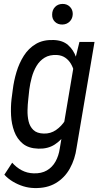

<svg xmlns="http://www.w3.org/2000/svg" viewBox="-20 -740 519 969"><path d="M380.9 -528.3H457L366.7 4.4Q358.9 63 332.5 110.4Q306.2 157.7 261.2 184.3Q216.3 210.9 152.8 209Q125 208.5 97.4 200Q69.8 191.4 44.9 176.5Q20 161.6 2 141.6L41.5 81.1Q62.5 105 89.6 119.4Q116.7 133.8 149.4 134.8Q189 136.2 216.6 120.1Q244.1 104 260.3 75Q276.4 45.9 281.7 9.3L353.5 -416.5ZM38.1 -238.8 44.4 -287.1Q49.8 -331.5 63.2 -376.5Q76.7 -421.4 100.3 -458.7Q124 -496.1 160.9 -518.1Q197.8 -540 250.5 -538.1Q296.4 -536.6 323.5 -512.7Q350.6 -488.8 363.8 -451.7Q377 -414.6 379.6 -373.5Q382.3 -332.5 379.4 -296.4L370.6 -230.5Q364.3 -191.4 350.3 -148.7Q336.4 -106 313.5 -69.3Q290.5 -32.7 256.1 -10.5Q221.7 11.7 173.8 10.3Q124 8.8 95 -15.1Q65.9 -39.1 52 -76.7Q38.1 -114.3 35.9 -157Q33.7 -199.7 38.1 -238.8ZM127.9 -288.1 122.6 -238.3Q119.6 -212.9 118.9 -183.6Q118.2 -154.3 124.3 -127.9Q130.4 -101.6 148.2 -84.2Q166 -66.9 200.7 -65.9Q235.4 -64.9 262.9 -84Q290.5 -103 309.1 -132.8Q327.6 -162.6 336.4 -193.4L358.4 -333Q359.4 -354.5 354.2 -376.7Q349.1 -398.9 337.9 -418Q326.7 -437 309.1 -449Q291.5 -460.9 267.6 -462.4Q230.5 -464.4 205.3 -449Q180.2 -433.6 164.6 -407.5Q148.9 -381.3 140.4 -349.9Q131.8 -318.4 127.9 -288.1ZM243.2 -666.5Q243.2 -689.5 257.6 -704.6Q272 -719.7 294.9 -720.2Q317.4 -720.7 332.3 -706.3Q347.2 -691.9 347.2 -669.4Q346.7 -646.5 332 -631.6Q317.4 -616.7 294.9 -616.2Q272 -615.7 257.3 -629.9Q242.7 -644 243.2 -666.5Z"/></svg>

Font: Roboto Condensed
Style: Italic
Weight: 400
Italic angle: -12°
Designer: Christian Robertson
Foundry: Google
Version: Version 3.0